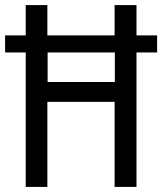

<svg xmlns="http://www.w3.org/2000/svg" viewBox="-21 -734 637 754"><path d="M80 0V-528H-1V-595H80V-714H165V-595H429V-714H515V-595H596V-528H515V0H429V-334H165V0ZM166 -412H430V-528H166Z"/></svg>

Font: Noto Sans Thai Cond
Style: Regular
Weight: 400
Width: 3
Designer: Monotype Design Team
Foundry: Monotype Imaging Inc.
Version: Version 2.002; ttfautohint (v1.8.4.7-5d5b)